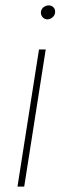

<svg xmlns="http://www.w3.org/2000/svg" viewBox="-20 -694 235 714"><path d="M45 0 125 -510H150L70 0ZM157 -622Q146 -622 139 -629.5Q132 -637 132 -648Q132 -654 135.5 -660Q139 -666 146 -670Q153 -674 161 -674Q171 -674 178 -667.5Q185 -661 185 -651Q185 -641 180 -634.5Q175 -628 168.5 -625Q162 -622 157 -622Z"/></svg>

Font: MuseoModerno Thin Thin
Style: Italic
Weight: 250
Italic angle: -9°
Version: Version 1.003